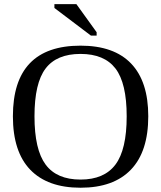

<svg xmlns="http://www.w3.org/2000/svg" viewBox="-20 -878 762 908"><path d="M143.1 -328.1Q143.1 -170.4 195.8 -99.6Q248.5 -28.8 360.8 -28.8Q472.7 -28.8 525.9 -99.6Q579.1 -170.4 579.1 -328.1Q579.1 -484.9 526.1 -554Q473.1 -623 360.8 -623Q248 -623 195.6 -554Q143.1 -484.9 143.1 -328.1ZM41 -328.1Q41 -662.1 360.8 -662.1Q519 -662.1 600.1 -577.4Q681.2 -492.7 681.2 -328.1Q681.2 -161.1 599.1 -75.7Q517.1 9.8 360.8 9.8Q205.1 9.8 123 -75.4Q41 -160.6 41 -328.1ZM410.2 -709.5 237.3 -840.3V-858.4H341.3L437 -725.6V-709.5Z"/></svg>

Font: Times New Roman
Style: Regular
Weight: 400
Designer: Steve Matteson
Foundry: Ascender Corporation
Version: Version 2.00.3